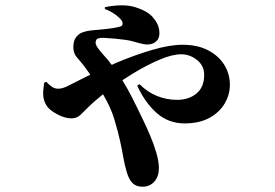

<svg xmlns="http://www.w3.org/2000/svg" viewBox="-20 -630 1040 725"><path d="M376 -596V-603Q447 -617 492 -602.5Q537 -588 556 -566Q570 -550 576 -535.5Q582 -521 582 -504Q582 -484 569 -473Q556 -462 537 -462Q524 -462 506.5 -467Q489 -472 481 -474Q471 -477 453.5 -479.5Q436 -482 415 -484Q394 -486 372 -487Q361 -488 351 -485Q341 -482 341 -468Q341 -459 355 -441.5Q369 -424 389 -402Q395 -393 402 -385Q409 -388 417 -392Q488 -422 554.5 -441.5Q621 -461 669 -461Q726 -461 766 -440Q806 -419 827 -385Q848 -351 848 -310Q848 -272 828 -238.5Q808 -205 770 -184.5Q732 -164 677 -164Q616 -164 571.5 -203.5Q527 -243 498 -307L507 -312Q537 -282 573 -267.5Q609 -253 649 -253Q693 -253 722 -277Q751 -301 751 -347Q751 -382 724 -403.5Q697 -425 664 -425Q630 -425 582 -404.5Q534 -384 483 -353Q462 -340 442 -327Q459 -300 474 -271Q498 -224 517.5 -183Q537 -142 547 -118Q560 -88 570 -54Q580 -20 580 5Q580 36 563 55.5Q546 75 518 75Q494 75 480.5 61.5Q467 48 459 21Q451 -5 446 -34Q441 -63 434 -95Q427 -129 411 -182Q398 -225 369 -274Q335 -247 311 -223Q297 -209 283.5 -196Q270 -183 250 -183Q226 -183 198 -197.5Q170 -212 158 -228Q147 -244 144 -262.5Q141 -281 147 -318L155 -321Q166 -309 176.5 -302Q187 -295 200 -295Q216 -295 237.5 -306Q259 -317 279 -327Q300 -338 321 -348Q310 -363 301 -376Q285 -397 271.5 -412Q258 -427 257 -448Q256 -474 266.5 -488.5Q277 -503 293.5 -508.5Q310 -514 327 -515.5Q344 -517 356 -518Q379 -520 400 -523Q421 -526 431 -529Q440 -531 442 -536Q444 -541 442 -547Q438 -558 419 -572.5Q400 -587 376 -596Z"/></svg>

Font: Early Summer Mincho Heavy
Style: Regular
Weight: 900
Designer: GuiWonder
Version: Version 1.002